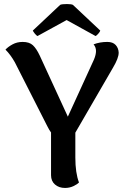

<svg xmlns="http://www.w3.org/2000/svg" viewBox="-20 -914 624 948"><path d="M352 -259V-136Q352 -60 370 -13Q360 -3 341.5 5.5Q323 14 301 14Q271 14 251.5 -3Q232 -20 232 -49V-260Q224 -270 213 -292L53 -607Q32 -644 7 -669Q20 -683 42 -695Q64 -707 92 -707Q125 -707 142.5 -690.5Q160 -674 176 -640L315 -338L444 -620Q454 -644 454 -662Q454 -681 442 -695Q473 -707 510 -707Q537 -707 551 -692Q565 -677 566 -654Q566 -627 538 -580ZM475 -763Q474 -758 466 -748.5Q458 -739 452 -736L309 -815L165 -736Q159 -739 151.5 -748.5Q144 -758 142 -763L277 -890Q285 -894 310 -894Q332 -894 340 -890Z"/></svg>

Font: Arima Madurai ExtraBold
Style: Regular
Weight: 800
Designer: Joana Correia and Natanael Gama
Foundry: NDISCOVER
Version: Version 1.019